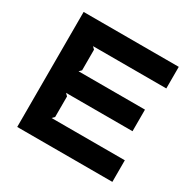

<svg xmlns="http://www.w3.org/2000/svg" viewBox="-174 -991 1178 1171"><g transform="rotate(30 415.0 -405.0)"><path d="M760 -152V0H90V-810H760V-658H244L260 -642V-497L244 -481H712V-329H244L260 -313V-168L244 -152Z"/></g></svg>

Font: Sinkin Sans 700 Bold
Style: Bold
Weight: 700
Designer: Keith Bates
Foundry: K-Type
Version: Sinkin Sans (version 1.0)  by Keith Bates   •   © 2014   www